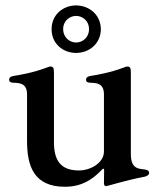

<svg xmlns="http://www.w3.org/2000/svg" viewBox="-20 -693 590 727"><path d="M225.9 14.2C290.5 14.2 329.5 -14.9 356.5 -41.2L366.1 -50.8C371.8 -56.1 373.9 -55.8 374.3 -48.3C374.3 -32.7 373.9 -16.3 373.6 -3.2C373.2 7.8 375.4 11.7 382.8 11.7C387.1 11.7 452.4 -9.6 528.4 -24.1C538.7 -26.3 544.7 -32.7 544.7 -37.3C544.7 -47.2 537.6 -49.7 528.4 -51.1C505 -54.3 475.5 -53.3 475.5 -109V-415.1C475.5 -433.9 473.7 -441.1 462.7 -441.1C457.4 -441.1 452.1 -438.6 447.4 -436.8C396 -417.6 347.7 -409.4 322.8 -405.5C312.1 -403.8 305.8 -399.5 305.8 -391.3C305.8 -382.5 312.5 -380 322.8 -379.6C348 -378.9 373.2 -376.4 373.6 -336.3V-119.7C373.6 -76 322.8 -47.6 278.8 -47.6C208.5 -47.6 184.3 -87 184.3 -154.5V-415.1C184.3 -433.9 182.5 -441.1 171.5 -441.1C166.2 -441.1 160.9 -438.6 156.2 -436.8C104.8 -417.6 56.5 -409.4 31.6 -405.5C21 -403.8 14.6 -399.5 14.6 -391.3C14.6 -382.5 21.3 -380 31.6 -379.6C56.8 -378.9 82 -376.4 82.4 -336.3V-159.1C82.4 -66.1 106.9 14.2 225.9 14.2ZM175.4 -582.4C175.1 -529.1 216.6 -492.9 268.1 -492.5C319.6 -492.9 361.5 -529.1 361.9 -582.4C361.5 -635.7 319.6 -671.9 268.1 -672.6C216.6 -671.9 175.1 -635.7 175.4 -582.4ZM219.1 -582.4C218.4 -610.8 240.8 -632.5 268.1 -632.8C295.5 -632.5 317.8 -610.8 317.1 -582.4C317.5 -554 295.5 -532.3 268.1 -532C240.8 -532.3 219.1 -554 219.1 -582.4Z"/></svg>

Font: Margiela Serif Medium
Style: Regular
Weight: 500
Designer: Andreas Faust, Stefan Endress
Version: Version 1.002;FEAKit 1.0